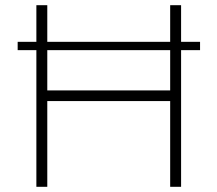

<svg xmlns="http://www.w3.org/2000/svg" viewBox="-20 -719 837 739"><path d="M750 -558H677V-699H635V-558H162V-699H120V-558H48V-526H120V0H162V-330H635V0H677V-526H750ZM635 -371H162V-526H635Z"/></svg>

Font: Montserrat arm ExtraLight
Style: Regular
Weight: 275
Designer: Julieta Ulanovsky
Foundry: Julieta Ulanovsky
Version: Version 6.000;PS 006.000;hotconv 1.0.88;makeotf.lib2.5.64775